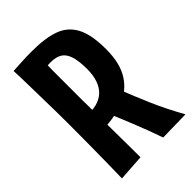

<svg xmlns="http://www.w3.org/2000/svg" viewBox="-215 -806 902 902"><g transform="rotate(-45 236.0 -355.5)"><path d="M131 -220 130 -322Q172 -318 202.5 -325.5Q233 -333 254 -352.5Q275 -372 285.5 -403Q296 -434 296 -474Q296 -529 285.5 -560.5Q275 -592 253.5 -605Q232 -618 197 -618Q178 -618 152 -615.5Q126 -613 99 -608L45 -712Q67 -713 89.5 -714.5Q112 -716 133.5 -716.5Q155 -717 173 -717Q258 -717 313.5 -697.5Q369 -678 397 -626.5Q425 -575 425 -477Q425 -383 388.5 -326.5Q352 -270 285.5 -245Q219 -220 131 -220ZM48 5Q49 -35 50 -95.5Q51 -156 51.5 -223.5Q52 -291 52 -353Q52 -416 50.5 -483.5Q49 -551 48 -611.5Q47 -672 45 -712L180 -702Q179 -681 178 -649Q177 -617 176.5 -579.5Q176 -542 176.5 -503Q177 -464 176.5 -425.5Q176 -387 177 -355Q177 -323 177.5 -279Q178 -235 178.5 -185.5Q179 -136 179.5 -89Q180 -42 180 -4ZM321 6Q297 -63 269.5 -131.5Q242 -200 211 -273L332 -304Q361 -230 393.5 -154.5Q426 -79 472 3Z"/></g></svg>

Font: Truculenta ExtraBold
Style: Regular
Weight: 800
Version: Version 1.002